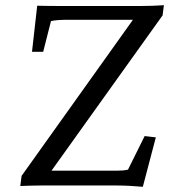

<svg xmlns="http://www.w3.org/2000/svg" viewBox="-20 -713 650 738"><path d="M529 5 579 -185 536 -190 472 -61C460 -58 446 -57 431 -57H178L605 -654L610 -693C581 -691 552 -690 523 -690H215C186 -690 157 -690 123 -691L103 -514H146L176 -632C194 -636 216 -637 246 -637H491L63 -37L58 2C85 1 108 0 137 0H428C463 0 493 2 529 5Z"/></svg>

Font: TPK Tissa Web
Style: Italic
Weight: 400
Italic angle: -7°
Designer: Jacques Le Bailly, Suppakit Chalermlarp | Katatrad Co.,Ltd.
Foundry: Jacques Le Bailly, Cadson Demak Co.,Ltd.
Version: Version 5.000;Glyphs 3.1.2 (3151)